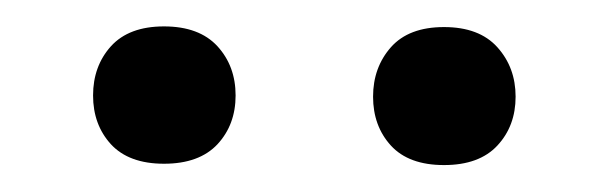

<svg xmlns="http://www.w3.org/2000/svg" viewBox="-20 -741 458 144"><path d="M49.8 -669.4Q49.8 -691.4 63.2 -706.3Q76.7 -721.2 103 -721.2Q129.4 -721.2 143.1 -706.3Q156.7 -691.4 156.7 -669.4Q156.7 -647.5 143.1 -632.8Q129.4 -618.2 103 -618.2Q76.7 -618.2 63.2 -632.8Q49.8 -647.5 49.8 -669.4ZM259.8 -668.5Q259.8 -690.4 273.2 -705.6Q286.6 -720.7 313 -720.7Q339.4 -720.7 353 -705.6Q366.7 -690.4 366.7 -668.5Q366.7 -646.5 353 -631.8Q339.4 -617.2 313 -617.2Q286.6 -617.2 273.2 -631.8Q259.8 -646.5 259.8 -668.5Z"/></svg>

Font: Nahid FD
Style: FD
Weight: 400
Foundry: DejaVu fonts team - Redesigned by Saber Rastikerdar
Version: Version 0.3.0